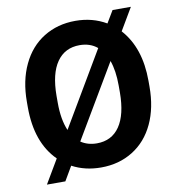

<svg xmlns="http://www.w3.org/2000/svg" viewBox="-86 -818 862 942"><g transform="rotate(-10 344.5 -347.0)"><path d="M650.9 -339.4Q650.9 -234.4 613.8 -155.3Q576.7 -76.2 507.6 -33.2Q438.5 9.8 349.1 9.8Q269 9.8 205.1 -24.4L163.6 46.4H71.8L141.6 -71.8Q45.4 -167 45.4 -342.8V-370.6Q45.4 -475.6 83.3 -555.4Q121.1 -635.3 190.2 -678Q259.3 -720.7 348.1 -720.7Q433.6 -720.7 501.5 -680.7L537.6 -741.2H628.9L563.5 -630.4Q650.9 -533.7 650.9 -368.2ZM193.8 -339.4Q193.8 -255.4 217.8 -200.2L436 -569.8Q400.4 -599.6 348.1 -599.6Q274.4 -599.6 234.4 -542.2Q194.3 -484.9 193.8 -374ZM502.9 -371.6Q502.9 -445.3 484.4 -496.6L269.5 -133.3Q303.7 -110.4 349.1 -110.4Q422.9 -110.4 462.6 -168.2Q502.4 -226.1 502.9 -336.9Z"/></g></svg>

Font: RobotoInd
Style: Bold
Weight: 700
Designer: Google
Version: Version 2.001150; 2014